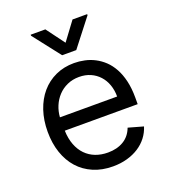

<svg xmlns="http://www.w3.org/2000/svg" viewBox="-141 -866 864 980"><g transform="rotate(-20 291.0 -376.0)"><path d="M305.4 11.4Q246.4 11.4 199.2 -8.9Q152 -29.1 119.1 -65.9Q86.3 -102.6 68.7 -154.1Q51.1 -205.6 51.1 -268.5Q51.1 -331.3 68.7 -383.5Q86.3 -435.7 118.6 -473.4Q150.9 -511 196.2 -531.8Q241.5 -552.6 296.9 -552.6Q325.3 -552.6 353.7 -546.5Q382.1 -540.5 408.2 -527Q434.3 -513.5 456.7 -492.4Q479 -471.2 495.7 -440.9Q512.4 -410.5 521.8 -370.6Q531.2 -330.6 531.2 -279.8V-244.3H135.3Q136.7 -200.6 149.7 -166.9Q162.6 -133.2 185 -110.3Q207.4 -87.4 237.9 -75.6Q268.5 -63.9 305.4 -63.9Q354.8 -63.9 390.3 -85.2Q425.8 -106.5 441.8 -149.1L522.7 -126.4Q513.1 -95.5 493.6 -70.1Q474.1 -44.7 446 -26.6Q418 -8.5 382.5 1.4Q346.9 11.4 305.4 11.4ZM446 -316.8Q446 -351.6 435.5 -380.9Q425.1 -410.2 405.5 -431.6Q386 -453.1 358.5 -465.2Q331 -477.3 296.9 -477.3Q261 -477.3 232.1 -464.1Q203.1 -451 182.4 -428.8Q161.6 -406.6 149.5 -377.7Q137.4 -348.7 135.3 -316.8ZM292.6 -664.8 366.5 -764.2H446V-758.5L331 -610.8H254.3L139.2 -758.5V-764.2H218.8Z"/></g></svg>

Font: Fast_Sans-Dotted
Style: Regular
Weight: 400
Version: Version 3.018